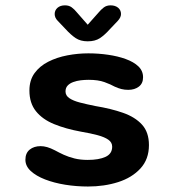

<svg xmlns="http://www.w3.org/2000/svg" viewBox="-20 -687 659 718"><path d="M309 10.5Q265.5 10.5 223.8 3.8Q182 -3 148.5 -16Q115 -29 95 -47.5Q75 -66 75 -89.5Q75 -114.5 91 -127.5Q107 -140.5 132 -140.5Q143.5 -140.5 156.5 -136.8Q169.5 -133 185 -125Q200.5 -116.5 218.5 -108.2Q236.5 -100 258.5 -94.5Q280.5 -89 308 -89Q350 -89 374.8 -100.5Q399.5 -112 399.5 -138.5Q399.5 -154.5 385.2 -164.5Q371 -174.5 345 -181.5Q319 -188.5 283.5 -194.5Q226 -205 182.5 -222.8Q139 -240.5 114.5 -271Q90 -301.5 90 -348.5Q90 -387 109.2 -413.5Q128.5 -440 160.5 -456.2Q192.5 -472.5 231.8 -480Q271 -487.5 310.5 -487.5Q348 -487.5 384.2 -482.2Q420.5 -477 450.2 -466.2Q480 -455.5 497.5 -438.8Q515 -422 515 -398Q515 -375 499.2 -363Q483.5 -351 459.5 -351Q446 -351 434 -354Q422 -357 409 -363Q394 -371.5 370.5 -380Q347 -388.5 312 -388.5Q297.5 -388.5 282.2 -386.8Q267 -385 254 -380.2Q241 -375.5 233 -367Q225 -358.5 225 -345Q225 -329.5 239.5 -319.8Q254 -310 279 -303.5Q304 -297 336.5 -290.5Q394.5 -281 439.8 -265.2Q485 -249.5 511 -221Q537 -192.5 537 -144.5Q537 -91.5 505.2 -57Q473.5 -22.5 421.8 -6Q370 10.5 309 10.5ZM420.5 -609 392 -579Q371.5 -556 353.5 -544.2Q335.5 -532.5 308 -532.5Q281 -532.5 263 -544.5Q245 -556.5 224.5 -579L196 -609Q184.5 -620.5 184.5 -634.5Q184.5 -648.5 195 -657.8Q205.5 -667 223 -667Q238 -667 248.2 -659.5Q258.5 -652 268.5 -639.5L308 -594.5L348 -639.5Q357.5 -651 368 -659Q378.5 -667 393.5 -667Q411 -667 421.8 -658Q432.5 -649 432.5 -634.5Q432.5 -622 420.5 -609Z"/></svg>

Font: Sono Monospace SemiBold
Style: Regular
Weight: 600
Designer: Tyler Finck
Foundry: Tyler Finck
Version: Version 2.112